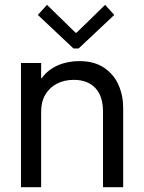

<svg xmlns="http://www.w3.org/2000/svg" viewBox="-20 -780 598 800"><path d="M67.4 -517.6H151.4V-454.1H153.8Q178.7 -488.8 219.5 -507.1Q260.3 -525.4 310.5 -525.4Q372.6 -525.4 413.6 -497.8Q454.6 -470.2 473.9 -426Q493.2 -381.8 493.2 -332V0H409.2V-314.5Q409.2 -379.4 377.2 -413.3Q345.2 -447.3 287.1 -447.3Q248.5 -447.3 217.8 -431.6Q187 -416 169.2 -386.2Q151.4 -356.4 151.4 -314.5V0H67.4ZM294.9 -643.6H298.8L418 -759.8L456.1 -717.8L307.6 -578.1H286.1L137.7 -717.8L175.8 -759.8Z"/></svg>

Font: Reddit Sans Chocolate
Style: Regular
Weight: 400
Designer: Stephen Hutchings
Foundry: Reddit
Version: Version 1.013